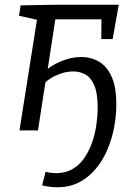

<svg xmlns="http://www.w3.org/2000/svg" viewBox="-20 -548 583 807"><path d="M221.7 239Q207.4 239 190.8 237.2Q174.3 235.3 157 231L171.4 174.5Q183.7 177.1 194.8 178.5Q206 179.8 216.3 179.8Q255.6 179.8 285.1 162.5Q314.6 145.2 334.6 115.9Q354.5 86.6 367.2 50.3Q379.8 14 385.2 -24Q390.5 -61.9 390.5 -95.9Q390.5 -156.9 376.2 -189.7Q361.9 -222.5 338.6 -235.1Q315.3 -247.8 288 -247.8Q263.4 -247.8 238.9 -239.8Q214.4 -231.8 195 -220Q175.5 -208.2 164.9 -194.9L172.2 -210.6L139.6 0H61.9L137.5 -478.2L145.9 -462.5L59.9 -481.9L66.6 -525.4L205.8 -528H479.2L453.5 -383.9H405.7L406.6 -480.5L414.7 -466.8H207.5L214.5 -480.1L177.2 -235.7L160.8 -241.4Q188.9 -269.7 233 -289Q277.2 -308.4 322.5 -308.4Q361.5 -308.4 394.3 -290Q427.2 -271.7 447.8 -228.8Q468.5 -186 468.8 -111Q469.2 -63.3 459.8 -13.6Q450.5 36.1 431.3 81.2Q412.1 126.4 382.4 161.9Q352.7 197.4 312.6 218.2Q272.4 239 221.7 239Z"/></svg>

Font: Bitter Thin
Style: Italic
Weight: 100
Italic angle: -9°
Designer: Sol Matas, and Bitter project Authors
Foundry: Sol Matas
Version: Version 2.002